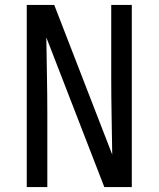

<svg xmlns="http://www.w3.org/2000/svg" viewBox="-20 -755 640 775"><path d="M88 0V-735H199L433 -131Q432 -209 430.5 -286.5Q429 -364 429 -441V-735H512V0H401L167 -604Q168 -526 169.5 -448.5Q171 -371 171 -294V0Z"/></svg>

Font: R Plex Mono
Style: Regular
Weight: 400
Monospace: yes
Designer: Belleve Invis
Foundry: Belleve Invis
Version: Version 31.8.0